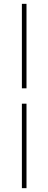

<svg xmlns="http://www.w3.org/2000/svg" viewBox="-20 -840 252 1000"><path d="M118 -300V140H94V-300ZM94 -380V-820H118V-380Z"/></svg>

Font: Kalnia Medium
Style: Regular
Weight: 500
Designer: Frida Medrano
Foundry: Frida Medrano
Version: Version 1.105